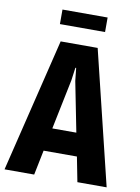

<svg xmlns="http://www.w3.org/2000/svg" viewBox="-95 -913 713 976"><g transform="rotate(10 261.5 -425.5)"><path d="M380 -851H147V-776H380ZM374 0H525L357 -690H166L-2 0H151L177 -128H349ZM201 -247 254 -505 263 -571H267L274 -505L325 -247Z"/></g></svg>

Font: Decalotype
Style: Bold
Weight: 700
Designer: Alfredo Marco Pradil
Foundry: Alfredo Marco Pradil
Version: Version 1.0